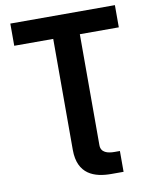

<svg xmlns="http://www.w3.org/2000/svg" viewBox="-99 -801 866 1080"><g transform="rotate(-10 334.0 -261.0)"><path d="M410.2 33.4V-600.5H632.8V-727.3H35.5V-600.5H258.2V33.4C258.2 174 353.3 204.5 447.8 204.5H518.1V85.6H487.9C448.9 85.6 410.2 76 410.2 33.4Z"/></g></svg>

Font: Margiela Sans
Style: Bold
Weight: 700
Designer: Stefan Endress, Andreas Faust
Version: Version 1.100;FEAKit 1.0